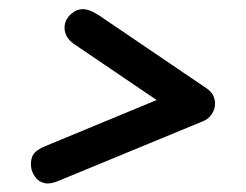

<svg xmlns="http://www.w3.org/2000/svg" viewBox="-20 -546 550 429"><path d="M111 -142Q92.5 -134 80 -136.8Q67.5 -139.5 60.5 -148.2Q53.5 -157 50.5 -167Q47 -182.5 52 -196.2Q57 -210 85 -221L330 -322.5L148.5 -445.5Q126.5 -460 124.5 -479.2Q122.5 -498.5 136 -512Q148.5 -525 164 -525.5Q179.5 -526 201.5 -511.5L442.5 -348Q453.5 -340 457 -331.2Q460.5 -322.5 460.5 -314Q460.5 -302.5 453.5 -291.5Q446.5 -280.5 434.5 -275.5Z"/></svg>

Font: Edu AU VIC WA NT Hand Medium
Style: Regular
Weight: 500
Version: Version 1.001